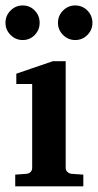

<svg xmlns="http://www.w3.org/2000/svg" viewBox="-26 -690 353 691"><path d="M273.9 -19.5H28.8V-61.5L70.3 -64.5Q78.6 -65.4 84.2 -71.3Q89.8 -77.1 89.8 -85.4V-387.7H32.7V-424.8L164.1 -469.7H210.4V-85.4Q210.4 -77.1 216.6 -71.3Q222.7 -65.4 231 -64.5L273.9 -61.5ZM306.6 -607.9Q306.6 -582.5 288.6 -564.2Q270.5 -545.9 244.6 -545.9Q219.2 -545.9 200.9 -564.2Q182.6 -582.5 182.6 -607.9Q182.6 -633.8 200.9 -652.1Q219.2 -670.4 244.6 -670.4Q270.5 -670.4 288.6 -652.1Q306.6 -633.8 306.6 -607.9ZM116.7 -607.9Q116.7 -582.5 99.1 -564.2Q81.5 -545.9 55.7 -545.9Q30.3 -545.9 12 -564.2Q-6.3 -582.5 -6.3 -607.9Q-6.3 -633.8 12 -652.1Q30.3 -670.4 55.7 -670.4Q81.5 -670.4 99.1 -652.1Q116.7 -633.8 116.7 -607.9Z"/></svg>

Font: Annapurna SIL
Style: Bold
Weight: 700
Designer: Peter Martin, Annie Olsen
Foundry: SIL International
Version: Version 2.000